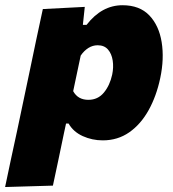

<svg xmlns="http://www.w3.org/2000/svg" viewBox="-69 -536 680 753"><path d="M-49 197.5Q-38 144.5 -26.8 92.2Q-15.5 40 -2 -22.5L49 -264.5Q60.5 -321 73 -379.5Q85.5 -438 99 -500.5L263.5 -509L256 -438.5H270.5Q330 -515.5 411.5 -515.5Q478.5 -515.5 516.5 -475.8Q554.5 -436 565 -370.8Q575.5 -305.5 559.5 -230Q544.5 -159 513.8 -103.8Q483 -48.5 437.8 -17Q392.5 14.5 334 14.5Q292.5 14.5 255.5 -2.2Q218.5 -19 200 -51.5H190L181.5 -12Q170 42.5 160 91Q150 139.5 138.5 192ZM277.5 -144.5Q315 -144.5 338.5 -173Q362 -201.5 371 -243.5Q377 -272 373 -298.5Q369 -325 354.5 -341.8Q340 -358.5 314 -358.5Q294.5 -358.5 277.5 -347.8Q260.5 -337 247.5 -318L218 -178.5Q236.5 -144.5 277.5 -144.5Z"/></svg>

Font: Commissioner ExtraBold
Style: Italic
Weight: 800
Italic angle: -12°
Designer: Kostas Bartsokas
Foundry: Kostas Bartsokas
Version: Version 1.000; ttfautohint (v1.8.3)